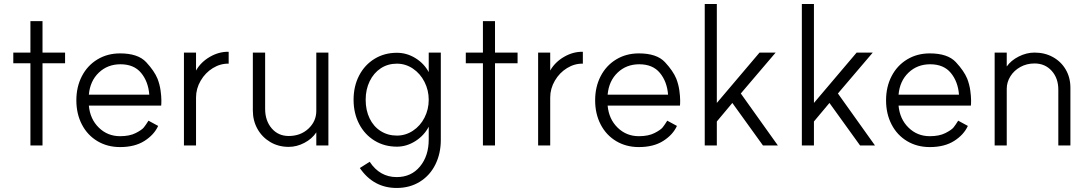

<svg xmlns="http://www.w3.org/2000/svg" viewBox="-20 -722 5400 953"><path d="M131 -408H46V-461H131V-617H191V-461H303V-408H191V0H131Z M359 -224Q359 -291 386.5 -344Q414 -397 463.5 -427Q513 -457 576 -457Q665 -457 705.5 -413.5Q746 -370 762 -331Q773 -302 777 -273Q781 -244 781 -224Q781 -204 780 -198H421Q427 -131 470.5 -88.5Q514 -46 576 -46Q623 -46 653.5 -61.5Q684 -77 694 -89.5Q704 -102 717 -123L765 -97Q745 -53 697 -22.5Q649 8 576 8Q513 8 463.5 -21.5Q414 -51 386.5 -104Q359 -157 359 -224ZM578 -403Q514 -403 470.5 -361.5Q427 -320 421 -252H721Q716 -317 680.5 -360Q645 -403 578 -403Z M893 -461H953V-372Q977 -414 1022 -440Q1067 -466 1115 -465V-406Q1074 -407 1036.5 -384Q999 -361 976 -321.5Q953 -282 953 -238V0H893Z M1413 -47Q1472 -47 1511 -83.5Q1550 -120 1550 -172V-461H1610V0H1550V-65Q1529 -33 1491 -13Q1453 7 1413 7Q1362 7 1321.5 -17Q1281 -41 1258 -82Q1235 -123 1235 -174V-461H1296V-182Q1296 -123 1328.5 -85Q1361 -47 1413 -47Z M2108 -227Q2108 -274 2087 -315.5Q2066 -357 2029.5 -381.5Q1993 -406 1950 -406Q1905 -406 1870 -383Q1835 -360 1815 -319Q1795 -278 1795 -227Q1795 -175 1814.5 -134.5Q1834 -94 1869.5 -71.5Q1905 -49 1950 -49Q1993 -49 2029.5 -73Q2066 -97 2087 -138Q2108 -179 2108 -227ZM1949 211Q1834 211 1766 112L1815 81Q1865 157 1949 157Q2021 157 2064.5 104.5Q2108 52 2108 -30V-93Q2085 -49 2041.5 -21.5Q1998 6 1950 6Q1888 6 1839 -24Q1790 -54 1762.5 -107Q1735 -160 1735 -227Q1735 -294 1762.5 -347Q1790 -400 1839 -430Q1888 -460 1950 -460Q1999 -460 2042 -433.5Q2085 -407 2108 -364V-461H2168V-28Q2168 40 2141 94.5Q2114 149 2064 180Q2014 211 1949 211Z M2377 -408H2292V-461H2377V-617H2437V-461H2549V-408H2437V0H2377Z M2651 -461H2711V-372Q2735 -414 2780 -440Q2825 -466 2873 -465V-406Q2832 -407 2794.5 -384Q2757 -361 2734 -321.5Q2711 -282 2711 -238V0H2651Z M2934 -224Q2934 -291 2961.5 -344Q2989 -397 3038.5 -427Q3088 -457 3151 -457Q3240 -457 3280.5 -413.5Q3321 -370 3337 -331Q3348 -302 3352 -273Q3356 -244 3356 -224Q3356 -204 3355 -198H2996Q3002 -131 3045.5 -88.5Q3089 -46 3151 -46Q3198 -46 3228.5 -61.5Q3259 -77 3269 -89.5Q3279 -102 3292 -123L3340 -97Q3320 -53 3272 -22.5Q3224 8 3151 8Q3088 8 3038.5 -21.5Q2989 -51 2961.5 -104Q2934 -157 2934 -224ZM3153 -403Q3089 -403 3045.5 -361.5Q3002 -320 2996 -252H3296Q3291 -317 3255.5 -360Q3220 -403 3153 -403Z M3538 -211 3750 -461H3830L3657 -258L3841 0H3767L3615 -211L3538 -119V0H3478V-702H3538Z M4020 -211 4232 -461H4312L4139 -258L4323 0H4249L4097 -211L4020 -119V0H3960V-702H4020Z M4378 -224Q4378 -291 4405.5 -344Q4433 -397 4482.5 -427Q4532 -457 4595 -457Q4684 -457 4724.5 -413.5Q4765 -370 4781 -331Q4792 -302 4796 -273Q4800 -244 4800 -224Q4800 -204 4799 -198H4440Q4446 -131 4489.5 -88.5Q4533 -46 4595 -46Q4642 -46 4672.5 -61.5Q4703 -77 4713 -89.5Q4723 -102 4736 -123L4784 -97Q4764 -53 4716 -22.5Q4668 8 4595 8Q4532 8 4482.5 -21.5Q4433 -51 4405.5 -104Q4378 -157 4378 -224ZM4597 -403Q4533 -403 4489.5 -361.5Q4446 -320 4440 -252H4740Q4735 -317 4699.5 -360Q4664 -403 4597 -403Z M5115 -407Q5076 -407 5044.5 -389.5Q5013 -372 4995 -343Q4977 -314 4977 -281V0H4917V-461H4977V-392Q4998 -422 5036.5 -441.5Q5075 -461 5115 -461Q5166 -461 5206.5 -438.5Q5247 -416 5270 -376.5Q5293 -337 5293 -286V0H5233V-277Q5233 -334 5200 -370.5Q5167 -407 5115 -407Z"/></svg>

Font: SUITE Light
Style: Regular
Weight: 300
Designer: Sun
Foundry: Sun
Version: Version 2.040